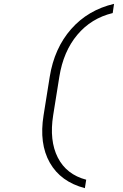

<svg xmlns="http://www.w3.org/2000/svg" viewBox="-20 -860 640 1000"><path d="M422 120Q296 87 239.5 -12.5Q183 -112 207 -260L239 -460Q263 -609 350.5 -708.5Q438 -808 574 -840L567 -792Q455 -765 382.5 -678.5Q310 -592 289 -460L257 -260Q236 -128 281 -39.5Q326 49 429 76Z"/></svg>

Font: NKDuy Mono Thin
Style: Italic
Weight: 100
Italic angle: -9°
Monospace: yes
Designer: NKDuy
Foundry: NKDuy
Version: Version 2.251; ttfautohint (v1.8.4.7-5d5b)